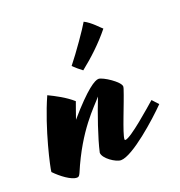

<svg xmlns="http://www.w3.org/2000/svg" viewBox="-163 -592 668 712"><g transform="rotate(-20 171.0 -235.5)"><path d="M115 -236C87 -261 50 -280 23 -293C-28 -179 -60 -32 -60 -20C-36 5 0 32 22 32C31 32 33 26 37 18C99 -129 172 -193 197 -223L198 -224C175 -166 145 -80 133 -26C133 -3 178 27 198 27C244 27 359 -76 402 -120C395 -128 386 -138 380 -144C357 -124 260 -38 239 -38C237 -38 236 -39 236 -41C236 -63 281 -168 297 -218C298 -222 299 -225 299 -227C299 -246 239 -285 222 -285C208 -285 173 -265 92 -171C100 -193 107 -215 115 -236ZM303 -454C296 -459 270 -490 243 -503C230 -480 178 -405 145 -364C150 -358 174 -338 180 -334C223 -368 267 -409 303 -454Z"/></g></svg>

Font: Yesteryear
Style: Regular
Weight: 400
Designer: Astigmatic (AOETI)
Foundry: Astigmatic (AOETI)
Version: Version 1.000